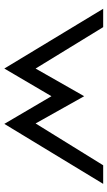

<svg xmlns="http://www.w3.org/2000/svg" viewBox="180 -672 508 909"><g transform="rotate(90 434.5 -217.0)"><path d="M21 -451 304 17 435 -206 566 17 850 -451H762L564 -131L435 -361L304 -131L108 -451Z"/></g></svg>

Font: Charger Sport
Style: SeBdExt
Weight: 600
Designer: Jasper
Foundry: Cannot Into Space Fonts
Version: Version 1.1